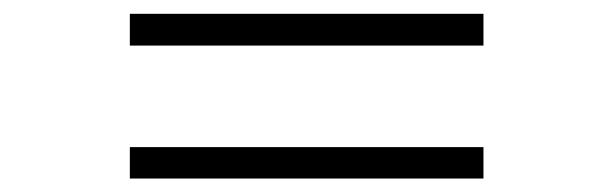

<svg xmlns="http://www.w3.org/2000/svg" viewBox="-20 -554 888 278"><path d="M168 -488V-534H680V-488ZM168 -295.5V-341H680V-295.5Z"/></svg>

Font: Spartan Thin Light
Style: Regular
Weight: 300
Version: Version 1.004